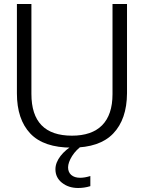

<svg xmlns="http://www.w3.org/2000/svg" viewBox="-20 -731 767 964"><path d="M372.1 212.9C392.6 212.9 413.1 210 433.6 203.6V152.8C414.6 158.7 397.5 161.6 382.3 161.6C343.8 161.6 321.8 141.1 321.8 109.4C321.8 93.3 328.6 74.2 341.8 52.7C355 31.7 373.5 12.7 397 -3.4L351.1 -4.9C295.9 27.8 258.3 73.2 258.3 118.7C258.3 146.5 269 168.9 291 186.5C313 204.1 340.3 212.9 372.1 212.9ZM340.8 10.3C434.1 10.3 502.9 -13.2 548.3 -60.5C593.8 -107.9 617.2 -175.3 617.7 -262.7V-710.9H544.9V-258.3C544.9 -119.6 473.6 -49.8 341.3 -49.8C205.6 -49.8 137.7 -119.6 137.7 -259.3V-710.9H64.9V-262.2C64.9 -175.3 87.4 -107.9 132.3 -60.5C177.2 -13.2 246.6 10.3 340.8 10.3Z"/></svg>

Font: Ride Light
Style: Regular
Weight: 300
Version: Version 3.000